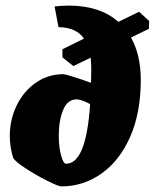

<svg xmlns="http://www.w3.org/2000/svg" viewBox="-20 -657 553 686"><path d="M512 -554 448 -523Q483 -461 483 -371Q483 -254 445 -168Q407 -82 342 -36.5Q277 9 199 9Q189 9 149 -11Q109 -31 71.5 -55.5Q34 -80 27 -93Q15 -132 15 -171Q15 -229 39.5 -280Q64 -331 108 -361.5Q152 -392 207 -392Q212 -392 244 -382Q276 -372 305 -361Q306 -378 306 -415Q306 -429 304 -451L242 -421L203 -452V-481L280 -519Q253 -559 189 -560L175 -634Q201 -637 226 -637Q337 -637 403 -579L477 -615L513 -582ZM302 -285Q270 -302 254 -302Q221 -302 205.5 -264Q190 -226 190 -173Q190 -133 198 -102.5Q206 -72 216 -72Q288 -72 302 -285Z"/></svg>

Font: Grenze Black
Style: Italic
Weight: 900
Italic angle: -10°
Designer: Renata Polastri
Foundry: Omnibus-Type
Version: Version 1.002; ttfautohint (v1.8)